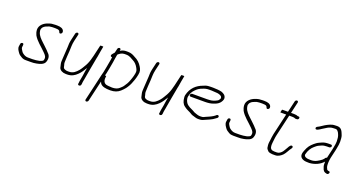

<svg xmlns="http://www.w3.org/2000/svg" viewBox="-48 -1269 3964 2138"><g transform="rotate(20 1934.0 -199.5)"><path d="M374 -442H393C411.8 -442 430.7 -440.3 440.2 -432C449.6 -423.9 447.2 -396.3 470.6 -407.5C485.8 -414.8 485 -428.8 482.6 -440C473.9 -467.5 443.4 -478 401.4 -478H382.4C369.7 -478 349.3 -476.3 337.7 -475C323.8 -473.8 309.4 -467.2 295.9 -463C252.6 -448.5 203.2 -411.4 205.2 -356C206.4 -334.2 212.4 -312.4 221.1 -295C254.2 -236.8 313.6 -195.7 359.3 -148.5L371.4 -136C387.6 -119.3 405.1 -99.4 392.3 -62C388.5 -54.1 374.6 -48.4 367.6 -46L350.2 -40C325 -35.2 298.9 -31 269.2 -31H215.2C189.1 -31 168.9 -43.2 154.5 -54C141.5 -63.1 134.4 -75.6 126.5 -89C120.6 -98 115.9 -106.9 116.7 -120L118.9 -138C120.3 -151.7 118.9 -164.1 102.9 -162C79.9 -159 84.2 -135.3 80 -117C75.4 -86 95.5 -62.9 108.2 -44C119.9 -26.9 134.8 -19 154.6 -7C172.2 2.4 184.3 5 206.8 5H260.8C284.7 5 309.4 4.3 330.2 -1C366.2 -7.9 413.8 -20.3 426.2 -57C445.5 -110.2 425 -142.1 400.6 -163C393.7 -171.9 383.6 -181.7 374.9 -190C357.3 -209.6 334.4 -226.5 315.8 -246C288 -272.7 256.6 -300.6 245.7 -341C242.9 -355.2 238.1 -366.6 245.6 -384C254 -408.5 279.2 -422.2 301 -429C311 -433 323 -439 334.3 -439C344.7 -441.4 361.9 -442 374 -442Z M620.7 -462 602.4 -383C594 -346.4 592.8 -321 593 -290C591.6 -247.1 586.3 -202.4 584.8 -159.5C583.8 -131.1 580.1 -106.1 586.1 -87C589.7 -75.8 592.9 -56.1 595.6 -46C604.9 -20.8 635.9 -3 675.7 -3H692.7C742.4 -3 778.7 -25.3 807.5 -54C835.4 -80.6 853.3 -111.1 875.9 -147L867.8 -103C860.1 -53.8 859.2 -35.5 849.4 7C847.4 15.7 846.4 23 846.3 29L845.1 43L843.2 51C840.8 74.2 877.8 71 879.7 49L881.5 41C882.9 29.7 882.3 20.4 885.4 7C887.1 -0.3 888.7 -9 890.4 -19C902.9 -100.5 923.9 -204.4 938.7 -289L942 -303C949.7 -343.4 954.8 -388.9 963.6 -427L964.3 -430C964.9 -432.7 959.1 -433.7 947 -433C935.1 -433.7 928.9 -432.7 928.3 -430L897.8 -298C896.3 -291.3 894.2 -284 891.7 -276C883.4 -240 870.6 -204.3 854.6 -176C840.2 -151.7 821.7 -117.4 803.4 -97C777.9 -67.6 749 -39 701 -39H685C670.7 -39 666.6 -40.6 653.4 -45C634.4 -51.1 630.2 -62 627.7 -81C623.8 -98.1 619.3 -103.7 619.6 -124C621.9 -165.7 623 -213.4 627.3 -257C630.2 -301.8 627.1 -333.9 638.4 -383L656.7 -462C658.8 -471.2 652 -480 642.8 -480C633.6 -480 622.8 -471.2 620.7 -462Z M1118.7 -462 1107.6 -414C1099.7 -406 1093.3 -398.3 1088.3 -391L1081.2 -382C1071 -366.5 1080.2 -351.7 1096.2 -356C1095.7 -339.8 1092.6 -322.7 1088.7 -302C1080.1 -256.5 1073.7 -211.1 1063.1 -165C1059.2 -151 1055.7 -137.3 1052.6 -124L980.4 189C978.2 198.2 985 207 994.2 207C1003.4 207 1014.2 198.2 1016.4 189L1073.4 -58C1075.9 -51.3 1078.7 -45 1082 -39C1102.6 -8.7 1145.6 -1 1203.2 -1C1251.2 -1 1289 -15.2 1317.5 -41C1327 -49.7 1354 -75.8 1361.1 -87C1381.1 -114.4 1398.3 -143.2 1410.8 -181L1418.2 -200L1424.8 -220C1427 -226.7 1428.9 -233.3 1430.4 -240L1437.3 -270C1447.4 -313.6 1435.9 -336.9 1421.1 -362C1399.5 -398.6 1371.5 -425.8 1329.7 -445C1305.5 -458.7 1283.8 -472 1243 -472H1223C1201.6 -472 1182.2 -466.9 1165.7 -458L1151.9 -450L1154.7 -462C1156.9 -471.5 1150 -480 1140.3 -480C1130.6 -480 1120.9 -471.5 1118.7 -462ZM1214.7 -436H1234.7C1277.7 -436 1298.1 -416.3 1325 -403C1352.4 -390 1374.4 -364.9 1387.9 -339.5C1398.6 -319.3 1409.1 -303.7 1401.3 -270L1394.4 -240C1390.1 -221.5 1382.9 -203.6 1376.9 -186C1365.7 -153 1349.2 -126.2 1331.6 -102C1326.4 -92 1303.7 -71.3 1296 -65C1276.2 -45.8 1246.4 -37 1211.5 -37C1198.7 -37 1177.9 -38.6 1167.2 -40L1151.7 -42C1116.8 -46.5 1102 -74.6 1104.2 -109L1105.4 -123C1105.7 -127 1106.2 -130.7 1106.9 -134C1107.4 -136 1102.3 -137 1091.6 -137C1093.6 -145.7 1096.1 -155 1099.1 -165C1109.9 -211.9 1116.4 -257.8 1125.2 -304C1130.5 -332.3 1131.6 -357.6 1138.1 -386C1138.7 -391.3 1139.5 -396.3 1140.6 -401C1159.5 -418.8 1183.7 -436 1214.7 -436Z M1580.7 -462 1562.4 -383C1554 -346.4 1552.8 -321 1553 -290C1551.6 -247.1 1546.3 -202.4 1544.8 -159.5C1543.8 -131.1 1540.1 -106.1 1546.1 -87C1549.7 -75.8 1552.9 -56.1 1555.6 -46C1564.9 -20.8 1595.9 -3 1635.7 -3H1652.7C1702.4 -3 1738.7 -25.3 1767.5 -54C1795.4 -80.6 1813.3 -111.1 1835.9 -147L1827.8 -103C1820.1 -53.8 1819.2 -35.5 1809.4 7C1807.4 15.7 1806.4 23 1806.3 29L1805.1 43L1803.2 51C1800.8 74.2 1837.8 71 1839.7 49L1841.5 41C1842.9 29.7 1842.3 20.4 1845.4 7C1847.1 -0.3 1848.7 -9 1850.4 -19C1862.9 -100.5 1883.9 -204.4 1898.7 -289L1902 -303C1909.7 -343.4 1914.8 -388.9 1923.6 -427L1924.3 -430C1924.9 -432.7 1919.1 -433.7 1907 -433C1895.1 -433.7 1888.9 -432.7 1888.3 -430L1857.8 -298C1856.3 -291.3 1854.2 -284 1851.7 -276C1843.4 -240 1830.6 -204.3 1814.6 -176C1800.2 -151.7 1781.7 -117.4 1763.4 -97C1737.9 -67.6 1709 -39 1661 -39H1645C1630.7 -39 1626.6 -40.6 1613.4 -45C1594.4 -51.1 1590.2 -62 1587.7 -81C1583.8 -98.1 1579.3 -103.7 1579.6 -124C1581.9 -165.7 1583 -213.4 1587.3 -257C1590.2 -301.8 1587.1 -333.9 1598.4 -383L1616.7 -462C1618.8 -471.2 1612 -480 1602.8 -480C1593.6 -480 1582.8 -471.2 1580.7 -462Z M2067.6 -241H2240.6C2248.6 -241 2257 -241.3 2265.9 -242C2281.4 -242 2299.9 -246.1 2313.5 -249L2332.9 -255C2358.5 -262.9 2384.5 -274.4 2402.4 -294C2414.3 -307.1 2430.6 -332.4 2428.5 -353C2424.2 -385.2 2402.4 -400 2371.9 -411C2349.8 -416.9 2304.7 -421 2272.2 -421H2244.2C2222.7 -421 2198.9 -419.2 2181.3 -413L2157 -403C2085.9 -377.9 2026.3 -326.4 2005.5 -236C2003.8 -228.7 2003.6 -219 2004.8 -207C2008 -167.4 2019.9 -134.3 2047.5 -115C2070.5 -96.9 2092 -86.6 2121.9 -73C2142.4 -60.6 2150.9 -53.9 2176.1 -48L2191.9 -43C2204.6 -38.4 2212.2 -37.2 2229.3 -36C2239.3 -36 2248.7 -36.3 2257.5 -37C2275.4 -38.3 2294.4 -47.1 2308.5 -54L2351.9 -73C2376.6 -83.2 2400.3 -97.7 2420.3 -114L2429.9 -121C2434 -124.3 2436.7 -128.5 2437.8 -133.5C2440.1 -143.4 2433.5 -152 2423.6 -152C2418.6 -152 2414 -150.3 2409.9 -147L2401.1 -139C2390.8 -130.6 2376.1 -121.2 2363.5 -115L2343.2 -105L2299.9 -86C2289.4 -80.9 2276.9 -73 2262.9 -73C2255.4 -72.3 2248 -72 2240.6 -72C2225 -73.2 2220.9 -73.6 2209.8 -77L2193.9 -82C2170.8 -88.1 2165.1 -93.2 2144.2 -105C2126.9 -114.8 2117.5 -116.7 2102.9 -125C2088.2 -134.4 2073.5 -142.4 2063 -156C2049.9 -173 2034.1 -204 2041.7 -237C2050.1 -273.1 2060.9 -293.8 2082 -316C2105.7 -342.5 2130 -358.8 2163.4 -370C2185.5 -379.1 2205.3 -385 2235.9 -385H2263.9C2278.2 -385 2323.9 -382.2 2334.8 -380.5C2354.4 -377.5 2385.4 -368.7 2388.3 -352C2391.9 -347.3 2393.2 -341 2388.4 -331C2382.8 -318.6 2373.4 -308.1 2362 -303C2336 -289.3 2307.4 -278 2272.2 -278C2264 -277.3 2256.3 -277 2248.9 -277H2075.9C2066.7 -277 2055.9 -268.2 2053.8 -259C2051.7 -249.8 2058.4 -241 2067.6 -241Z M2830 -442H2849C2867.8 -442 2886.7 -440.3 2896.2 -432C2905.6 -423.9 2903.2 -396.3 2926.6 -407.5C2941.8 -414.8 2941 -428.8 2938.6 -440C2929.9 -467.5 2899.4 -478 2857.4 -478H2838.4C2825.7 -478 2805.3 -476.3 2793.7 -475C2779.8 -473.8 2765.4 -467.2 2751.9 -463C2708.6 -448.5 2659.2 -411.4 2661.2 -356C2662.4 -334.2 2668.4 -312.4 2677.1 -295C2710.2 -236.8 2769.6 -195.7 2815.3 -148.5L2827.4 -136C2843.6 -119.3 2861.1 -99.4 2848.3 -62C2844.5 -54.1 2830.6 -48.4 2823.6 -46L2806.2 -40C2781 -35.2 2754.9 -31 2725.2 -31H2671.2C2645.1 -31 2624.9 -43.2 2610.5 -54C2597.5 -63.1 2590.4 -75.6 2582.5 -89C2576.6 -98 2571.9 -106.9 2572.7 -120L2574.9 -138C2576.3 -151.7 2574.9 -164.1 2558.9 -162C2535.9 -159 2540.2 -135.3 2536 -117C2531.4 -86 2551.5 -62.9 2564.2 -44C2575.9 -26.9 2590.8 -19 2610.6 -7C2628.2 2.4 2640.3 5 2662.8 5H2716.8C2740.7 5 2765.4 4.3 2786.2 -1C2822.2 -7.9 2869.8 -20.3 2882.2 -57C2901.5 -110.2 2881 -142.1 2856.6 -163C2849.7 -171.9 2839.6 -181.7 2830.9 -190C2813.3 -209.6 2790.4 -226.5 2771.8 -246C2744 -272.7 2712.6 -300.6 2701.7 -341C2698.9 -355.2 2694.1 -366.6 2701.6 -384C2710 -408.5 2735.2 -422.2 2757 -429C2767 -433 2779 -439 2790.3 -439C2800.7 -441.4 2817.9 -442 2830 -442Z M3175.8 -588 3144.8 -454H3077.8C3075.1 -454 3072.8 -448 3070.7 -436C3067.2 -424 3066.8 -418 3069.5 -418H3136.5L3078.6 -167C3071.8 -137.8 3070.7 -112.6 3067.1 -87L3064 -65C3060.6 -41.8 3063.3 -15.7 3067.3 3C3070.6 15.4 3085.8 30.7 3095 39C3108.2 46.5 3124.4 47.7 3142.5 50H3176.5C3211.4 50 3241.1 28.4 3261.2 8C3286.2 -18.5 3300.7 -57.8 3324.1 -87C3331.2 -96.8 3328.3 -107.8 3322.2 -111.5C3303.8 -122.8 3285.3 -92.4 3279.2 -79C3268.7 -58.7 3256.1 -40.9 3245.3 -23C3232.8 -5.9 3209.6 14 3184.8 14H3151.8C3144.5 12.5 3134.4 11.1 3126.7 10C3099.7 0.3 3096.7 -33.5 3100.9 -69C3105.2 -101.8 3106.3 -131.2 3114.6 -167L3172.5 -418H3208.5C3215.4 -418 3233.2 -416.5 3237.6 -414C3246.2 -408.6 3255 -408.4 3266.7 -410C3290.2 -410 3295.7 -447.9 3271.7 -445H3265.7C3264.4 -445 3262.8 -445.3 3261 -446C3252.2 -451 3232.5 -454 3216.8 -454H3180.8L3211.7 -588C3213.9 -597.5 3207 -606 3197.4 -606C3187.7 -606 3177.9 -597.5 3175.8 -588Z M3720.5 -275H3693.5C3663.5 -275 3638.4 -270.9 3616.3 -261C3597.7 -251.9 3575.5 -244.1 3558.3 -231C3526.3 -207 3496.3 -181.1 3476.8 -142C3469.5 -127.4 3452 -86.4 3450.9 -69C3444.1 -24.4 3484.8 0 3533 0C3542.2 0.7 3551.8 1 3561.8 1C3626.9 -3 3686.1 -30.8 3723.1 -74L3722.9 -73C3721.6 -47.3 3722.8 -21.3 3731.7 -3C3739.5 26 3752.6 42.6 3788.9 48C3810.7 48 3822 12 3799.2 12L3793.5 11C3787.8 11 3779.7 6.1 3776.3 3C3768.4 -10.9 3761.7 -27.2 3760.6 -46C3759.7 -62 3759.1 -79 3761.6 -98L3764.2 -118C3764.8 -123.3 3765.9 -129.3 3767.4 -136L3789.8 -233C3791.8 -241.7 3793.6 -251 3795.3 -261C3801.8 -289.3 3804.3 -315.2 3805 -338C3803.3 -362.5 3804.2 -392.1 3796.1 -412C3781 -446.7 3771.9 -492 3714.6 -492C3705.9 -492 3697.5 -491.7 3689.4 -491C3669.1 -491 3650.1 -485.9 3633.6 -479C3596.4 -463.7 3563.1 -442.5 3531 -420C3517.4 -412.1 3490.1 -404.4 3496.3 -384.5C3500.3 -371.5 3515.5 -375.8 3527 -381L3545.3 -391C3550.7 -394.3 3556.2 -398 3561.8 -402C3598 -421.8 3631.5 -455 3683 -455C3690.5 -455.7 3698.3 -456 3706.3 -456C3712.3 -456 3716.2 -455.7 3718 -455C3743.5 -443.8 3751.5 -418 3760.7 -393C3765 -382.1 3766.2 -363.8 3766.8 -350L3768.2 -330C3768 -309.3 3764.9 -285.6 3759.3 -261C3757.6 -251 3755.8 -241.7 3753.8 -233L3727.9 -121C3720.6 -121 3714.8 -117.7 3710.6 -111L3703.1 -100C3699.2 -94.7 3694.4 -89.7 3688.6 -85C3656 -60.7 3619.9 -35 3569.1 -35C3559.8 -35 3551.2 -35.3 3543.3 -36C3514.3 -36 3485.2 -47.6 3486.9 -73C3498.4 -123 3522.1 -160.1 3552.7 -185C3566.6 -197.3 3581.6 -209.8 3599.1 -217L3625.9 -229C3641.5 -236 3663.7 -239 3685.2 -239H3712.2C3721.7 -239 3732 -246.8 3734.2 -256.5C3736.4 -266.1 3730 -275 3720.5 -275Z"/></g></svg>

Font: HoneyBee
Style: LitIt
Weight: 300
Foundry: Cannot Into Space Fonts
Version: Version 0.89